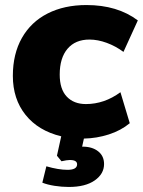

<svg xmlns="http://www.w3.org/2000/svg" viewBox="-20 -542 567 762"><path d="M313 8 306 40H308Q346 40 369.5 58.5Q393 77 393 109Q393 148 356 174Q319 200 253 200Q225 200 196.5 195.5Q168 191 148 183L164 118Q212 132 248 132Q286 132 286 110Q286 93 257 93Q246 93 224 98L206 76L223 -1Q132 -23 81.5 -86Q31 -149 31 -241Q31 -328 67 -391.5Q103 -455 169 -488.5Q235 -522 323 -522Q446 -522 527 -461L470 -336Q439 -359 403.5 -372Q368 -385 335 -385Q279 -385 248 -348.5Q217 -312 217 -246Q217 -188 245 -158.5Q273 -129 321 -129Q394 -129 458 -176L495 -53Q460 -24 412 -8.5Q364 7 313 8Z"/></svg>

Font: Muli Black
Style: Italic
Weight: 900
Italic angle: -4.541°
Designer: Vernon Adams
Foundry: Vernon Adams
Version: Version 2.001